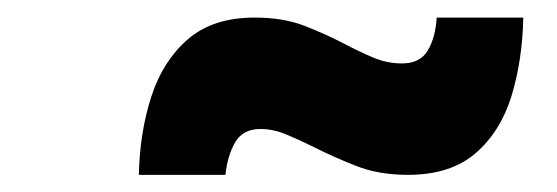

<svg xmlns="http://www.w3.org/2000/svg" viewBox="-20 -456 650 224"><path d="M142 -252Q143 -301.5 156.5 -343.2Q170 -385 199.2 -410.2Q228.5 -435.5 277 -435.5Q310.5 -435.5 335.5 -425.8Q360.5 -416 381.5 -405Q398.5 -396 415 -389Q431.5 -382 449 -382Q470 -382 479 -397Q488 -412 489.5 -435.5H590.5Q589.5 -386 576.8 -344.2Q564 -302.5 534.8 -277.2Q505.5 -252 456 -252Q421.5 -252 394.5 -262.8Q367.5 -273.5 345 -285Q329 -293 313.8 -299.2Q298.5 -305.5 284 -305.5Q263.5 -305.5 254.5 -290.2Q245.5 -275 243 -252Z"/></svg>

Font: Overpass ExtraBold
Style: Italic
Weight: 800
Italic angle: -10°
Designer: Delve Withrington, Dave Bailey, Thomas Jockin
Foundry: Delve Fonts LLC
Version: Version 4.000